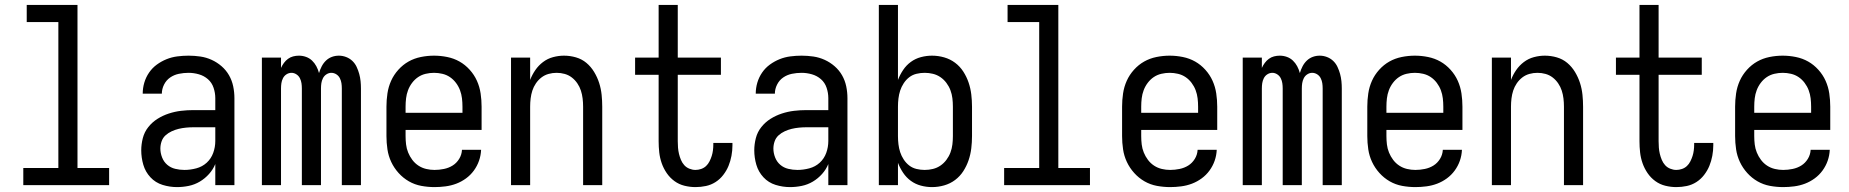

<svg xmlns="http://www.w3.org/2000/svg" viewBox="-20 -755 7540 783"><path d="M75 0V-70H218V-665H89V-735H296V-70H425V0Z M702 8Q672 8 643 -1Q614 -10 593.5 -32Q573 -54 564.5 -83Q556 -112 556 -142Q556 -167 562.5 -192Q569 -217 585 -237Q601 -257 622.5 -270.5Q644 -284 668.5 -292Q693 -300 718 -303Q743 -306 769 -306H858V-355Q858 -376 851 -397Q844 -418 828 -432Q812 -446 791 -452Q770 -458 749 -458Q729 -458 709.5 -454Q690 -450 674 -439Q658 -428 649 -410Q640 -392 640 -373H562Q562 -396 568.5 -418Q575 -440 588 -459Q601 -478 619.5 -491.5Q638 -505 659 -513.5Q680 -522 703 -525Q726 -528 749 -528Q773 -528 797 -524.5Q821 -521 843 -511Q865 -501 883.5 -485Q902 -469 914 -448Q926 -427 931 -403Q936 -379 936 -355V0H858V-86Q849 -64 832.5 -45.5Q816 -27 795 -14.5Q774 -2 750 3Q726 8 702 8ZM732 -62Q756 -62 780.5 -68.5Q805 -75 823 -91.5Q841 -108 849.5 -131.5Q858 -155 858 -180V-236H769Q754 -236 738.5 -234.5Q723 -233 708.5 -229.5Q694 -226 680 -219.5Q666 -213 655 -203Q644 -193 639 -178.5Q634 -164 634 -149Q634 -131 641 -113Q648 -95 662 -83Q676 -71 694.5 -66.5Q713 -62 732 -62Z M1048 0V-520H1126V-478Q1131 -489 1138 -498.5Q1145 -508 1154.5 -515Q1164 -522 1175.5 -525Q1187 -528 1199 -528Q1214 -528 1228 -523Q1242 -518 1252.5 -508Q1263 -498 1270 -485Q1277 -472 1281 -457Q1285 -471 1292 -484.5Q1299 -498 1309.5 -508Q1320 -518 1333.5 -523Q1347 -528 1362 -528Q1377 -528 1391.5 -522.5Q1406 -517 1417 -506.5Q1428 -496 1434.5 -482Q1441 -468 1445 -453.5Q1449 -439 1450.5 -424Q1452 -409 1452 -394V0H1374V-394Q1374 -405 1372.5 -415.5Q1371 -426 1366 -436Q1361 -446 1351.5 -452Q1342 -458 1331 -458Q1321 -458 1311.5 -452Q1302 -446 1297 -436Q1292 -426 1290.5 -415.5Q1289 -405 1289 -394V0H1211V-394Q1211 -405 1209.5 -415.5Q1208 -426 1203 -436Q1198 -446 1188.5 -452Q1179 -458 1169 -458Q1158 -458 1148.5 -452Q1139 -446 1134 -436Q1129 -426 1127.5 -415.5Q1126 -405 1126 -394V0Z M1752 8Q1725 8 1698 3Q1671 -2 1647.5 -15.5Q1624 -29 1605.5 -49.5Q1587 -70 1575.5 -94.5Q1564 -119 1560 -146Q1556 -173 1556 -200V-320Q1556 -347 1560 -374Q1564 -401 1575 -425.5Q1586 -450 1604.5 -470.5Q1623 -491 1646 -504Q1669 -517 1696 -522.5Q1723 -528 1750 -528Q1777 -528 1804 -522.5Q1831 -517 1854 -504Q1877 -491 1895.5 -470.5Q1914 -450 1925 -425.5Q1936 -401 1940 -374Q1944 -347 1944 -320V-225H1634V-200Q1634 -183 1636 -166Q1638 -149 1644.5 -133Q1651 -117 1661.5 -103Q1672 -89 1686.5 -79.5Q1701 -70 1718 -66Q1735 -62 1752 -62Q1771 -62 1790.5 -66Q1810 -70 1826 -80Q1842 -90 1852.5 -107Q1863 -124 1864 -144H1942Q1941 -121 1933.5 -99.5Q1926 -78 1912.5 -59.5Q1899 -41 1880.5 -27.5Q1862 -14 1841 -6Q1820 2 1797 5Q1774 8 1752 8ZM1866 -295V-320Q1866 -337 1864 -354Q1862 -371 1856 -387Q1850 -403 1839.5 -417Q1829 -431 1815 -440.5Q1801 -450 1784 -454Q1767 -458 1750 -458Q1733 -458 1716 -454Q1699 -450 1685 -440.5Q1671 -431 1660.5 -417Q1650 -403 1644 -387Q1638 -371 1636 -354Q1634 -337 1634 -320V-295Z M2064 0V-520H2142V-429Q2150 -450 2163 -469Q2176 -488 2194.5 -502Q2213 -516 2235.5 -522Q2258 -528 2280 -528Q2305 -528 2329 -521Q2353 -514 2371.5 -498.5Q2390 -483 2403 -461.5Q2416 -440 2423.5 -416.5Q2431 -393 2433.5 -368.5Q2436 -344 2436 -320V0H2358V-320Q2358 -337 2356 -353.5Q2354 -370 2349 -385.5Q2344 -401 2334.5 -415Q2325 -429 2312 -439Q2299 -449 2283 -453.5Q2267 -458 2250 -458Q2233 -458 2217 -453.5Q2201 -449 2188 -439Q2175 -429 2165.5 -415Q2156 -401 2151 -385.5Q2146 -370 2144 -353.5Q2142 -337 2142 -320V0Z M2816 8Q2794 8 2771.5 2.5Q2749 -3 2730.5 -16.5Q2712 -30 2699 -49Q2686 -68 2678.5 -89.5Q2671 -111 2668.5 -133.5Q2666 -156 2666 -179V-450H2570V-520H2666V-735H2744V-520H2920V-450H2744V-179Q2744 -166 2745 -153Q2746 -140 2749 -127.5Q2752 -115 2757 -103Q2762 -91 2770.5 -81.5Q2779 -72 2791.5 -67Q2804 -62 2816 -62Q2828 -62 2839.5 -66Q2851 -70 2859.5 -78Q2868 -86 2873.5 -97Q2879 -108 2882.5 -119Q2886 -130 2887.5 -142Q2889 -154 2889 -166V-172H2967V-162Q2967 -141 2963 -119.5Q2959 -98 2951 -78.5Q2943 -59 2929.5 -41.5Q2916 -24 2898 -12.5Q2880 -1 2859 3.5Q2838 8 2816 8Z M3202 8Q3172 8 3143 -1Q3114 -10 3093.5 -32Q3073 -54 3064.5 -83Q3056 -112 3056 -142Q3056 -167 3062.5 -192Q3069 -217 3085 -237Q3101 -257 3122.5 -270.5Q3144 -284 3168.5 -292Q3193 -300 3218 -303Q3243 -306 3269 -306H3358V-355Q3358 -376 3351 -397Q3344 -418 3328 -432Q3312 -446 3291 -452Q3270 -458 3249 -458Q3229 -458 3209.5 -454Q3190 -450 3174 -439Q3158 -428 3149 -410Q3140 -392 3140 -373H3062Q3062 -396 3068.5 -418Q3075 -440 3088 -459Q3101 -478 3119.5 -491.5Q3138 -505 3159 -513.5Q3180 -522 3203 -525Q3226 -528 3249 -528Q3273 -528 3297 -524.5Q3321 -521 3343 -511Q3365 -501 3383.5 -485Q3402 -469 3414 -448Q3426 -427 3431 -403Q3436 -379 3436 -355V0H3358V-86Q3349 -64 3332.5 -45.5Q3316 -27 3295 -14.5Q3274 -2 3250 3Q3226 8 3202 8ZM3232 -62Q3256 -62 3280.5 -68.5Q3305 -75 3323 -91.5Q3341 -108 3349.5 -131.5Q3358 -155 3358 -180V-236H3269Q3254 -236 3238.5 -234.5Q3223 -233 3208.5 -229.5Q3194 -226 3180 -219.5Q3166 -213 3155 -203Q3144 -193 3139 -178.5Q3134 -164 3134 -149Q3134 -131 3141 -113Q3148 -95 3162 -83Q3176 -71 3194.5 -66.5Q3213 -62 3232 -62Z M3781 8Q3758 8 3735.5 2Q3713 -4 3694.5 -17.5Q3676 -31 3663 -50.5Q3650 -70 3642 -91V0H3564V-735H3642V-429Q3650 -450 3663 -469.5Q3676 -489 3694.5 -502.5Q3713 -516 3735.5 -522Q3758 -528 3781 -528Q3806 -528 3830.5 -521Q3855 -514 3875 -499Q3895 -484 3908.5 -463Q3922 -442 3930 -418.5Q3938 -395 3941 -370Q3944 -345 3944 -320V-200Q3944 -175 3941 -150Q3938 -125 3930 -101.5Q3922 -78 3908.5 -57Q3895 -36 3875 -21Q3855 -6 3830.5 1Q3806 8 3781 8ZM3751 -62Q3768 -62 3784.5 -66Q3801 -70 3815 -79.5Q3829 -89 3839.5 -103Q3850 -117 3856 -133Q3862 -149 3864 -166Q3866 -183 3866 -200V-320Q3866 -337 3864 -354Q3862 -371 3856 -387Q3850 -403 3839.5 -417Q3829 -431 3815 -440.5Q3801 -450 3784.5 -454Q3768 -458 3751 -458Q3734 -458 3717.5 -454Q3701 -450 3688 -440Q3675 -430 3665.5 -415.5Q3656 -401 3651 -385.5Q3646 -370 3644 -353.5Q3642 -337 3642 -320V-200Q3642 -183 3644 -166.5Q3646 -150 3651 -134.5Q3656 -119 3665.5 -104.5Q3675 -90 3688 -80Q3701 -70 3717.5 -66Q3734 -62 3751 -62Z M4075 0V-70H4218V-665H4089V-735H4296V-70H4425V0Z M4752 8Q4725 8 4698 3Q4671 -2 4647.5 -15.5Q4624 -29 4605.5 -49.5Q4587 -70 4575.5 -94.5Q4564 -119 4560 -146Q4556 -173 4556 -200V-320Q4556 -347 4560 -374Q4564 -401 4575 -425.5Q4586 -450 4604.5 -470.5Q4623 -491 4646 -504Q4669 -517 4696 -522.5Q4723 -528 4750 -528Q4777 -528 4804 -522.5Q4831 -517 4854 -504Q4877 -491 4895.5 -470.5Q4914 -450 4925 -425.5Q4936 -401 4940 -374Q4944 -347 4944 -320V-225H4634V-200Q4634 -183 4636 -166Q4638 -149 4644.5 -133Q4651 -117 4661.5 -103Q4672 -89 4686.5 -79.5Q4701 -70 4718 -66Q4735 -62 4752 -62Q4771 -62 4790.5 -66Q4810 -70 4826 -80Q4842 -90 4852.5 -107Q4863 -124 4864 -144H4942Q4941 -121 4933.5 -99.5Q4926 -78 4912.5 -59.5Q4899 -41 4880.5 -27.5Q4862 -14 4841 -6Q4820 2 4797 5Q4774 8 4752 8ZM4866 -295V-320Q4866 -337 4864 -354Q4862 -371 4856 -387Q4850 -403 4839.5 -417Q4829 -431 4815 -440.5Q4801 -450 4784 -454Q4767 -458 4750 -458Q4733 -458 4716 -454Q4699 -450 4685 -440.5Q4671 -431 4660.5 -417Q4650 -403 4644 -387Q4638 -371 4636 -354Q4634 -337 4634 -320V-295Z M5048 0V-520H5126V-478Q5131 -489 5138 -498.5Q5145 -508 5154.5 -515Q5164 -522 5175.5 -525Q5187 -528 5199 -528Q5214 -528 5228 -523Q5242 -518 5252.5 -508Q5263 -498 5270 -485Q5277 -472 5281 -457Q5285 -471 5292 -484.5Q5299 -498 5309.5 -508Q5320 -518 5333.5 -523Q5347 -528 5362 -528Q5377 -528 5391.5 -522.5Q5406 -517 5417 -506.5Q5428 -496 5434.5 -482Q5441 -468 5445 -453.5Q5449 -439 5450.5 -424Q5452 -409 5452 -394V0H5374V-394Q5374 -405 5372.5 -415.5Q5371 -426 5366 -436Q5361 -446 5351.5 -452Q5342 -458 5331 -458Q5321 -458 5311.5 -452Q5302 -446 5297 -436Q5292 -426 5290.5 -415.5Q5289 -405 5289 -394V0H5211V-394Q5211 -405 5209.5 -415.5Q5208 -426 5203 -436Q5198 -446 5188.5 -452Q5179 -458 5169 -458Q5158 -458 5148.5 -452Q5139 -446 5134 -436Q5129 -426 5127.5 -415.5Q5126 -405 5126 -394V0Z M5752 8Q5725 8 5698 3Q5671 -2 5647.5 -15.5Q5624 -29 5605.5 -49.5Q5587 -70 5575.5 -94.5Q5564 -119 5560 -146Q5556 -173 5556 -200V-320Q5556 -347 5560 -374Q5564 -401 5575 -425.5Q5586 -450 5604.5 -470.5Q5623 -491 5646 -504Q5669 -517 5696 -522.5Q5723 -528 5750 -528Q5777 -528 5804 -522.5Q5831 -517 5854 -504Q5877 -491 5895.5 -470.5Q5914 -450 5925 -425.5Q5936 -401 5940 -374Q5944 -347 5944 -320V-225H5634V-200Q5634 -183 5636 -166Q5638 -149 5644.5 -133Q5651 -117 5661.5 -103Q5672 -89 5686.5 -79.5Q5701 -70 5718 -66Q5735 -62 5752 -62Q5771 -62 5790.5 -66Q5810 -70 5826 -80Q5842 -90 5852.5 -107Q5863 -124 5864 -144H5942Q5941 -121 5933.5 -99.5Q5926 -78 5912.5 -59.5Q5899 -41 5880.5 -27.5Q5862 -14 5841 -6Q5820 2 5797 5Q5774 8 5752 8ZM5866 -295V-320Q5866 -337 5864 -354Q5862 -371 5856 -387Q5850 -403 5839.5 -417Q5829 -431 5815 -440.5Q5801 -450 5784 -454Q5767 -458 5750 -458Q5733 -458 5716 -454Q5699 -450 5685 -440.5Q5671 -431 5660.5 -417Q5650 -403 5644 -387Q5638 -371 5636 -354Q5634 -337 5634 -320V-295Z M6064 0V-520H6142V-429Q6150 -450 6163 -469Q6176 -488 6194.5 -502Q6213 -516 6235.5 -522Q6258 -528 6280 -528Q6305 -528 6329 -521Q6353 -514 6371.5 -498.5Q6390 -483 6403 -461.5Q6416 -440 6423.5 -416.5Q6431 -393 6433.5 -368.5Q6436 -344 6436 -320V0H6358V-320Q6358 -337 6356 -353.5Q6354 -370 6349 -385.5Q6344 -401 6334.5 -415Q6325 -429 6312 -439Q6299 -449 6283 -453.5Q6267 -458 6250 -458Q6233 -458 6217 -453.5Q6201 -449 6188 -439Q6175 -429 6165.5 -415Q6156 -401 6151 -385.5Q6146 -370 6144 -353.5Q6142 -337 6142 -320V0Z M6816 8Q6794 8 6771.5 2.5Q6749 -3 6730.5 -16.5Q6712 -30 6699 -49Q6686 -68 6678.5 -89.5Q6671 -111 6668.5 -133.5Q6666 -156 6666 -179V-450H6570V-520H6666V-735H6744V-520H6920V-450H6744V-179Q6744 -166 6745 -153Q6746 -140 6749 -127.5Q6752 -115 6757 -103Q6762 -91 6770.5 -81.5Q6779 -72 6791.5 -67Q6804 -62 6816 -62Q6828 -62 6839.5 -66Q6851 -70 6859.5 -78Q6868 -86 6873.5 -97Q6879 -108 6882.5 -119Q6886 -130 6887.5 -142Q6889 -154 6889 -166V-172H6967V-162Q6967 -141 6963 -119.5Q6959 -98 6951 -78.5Q6943 -59 6929.5 -41.5Q6916 -24 6898 -12.5Q6880 -1 6859 3.5Q6838 8 6816 8Z M7252 8Q7225 8 7198 3Q7171 -2 7147.5 -15.5Q7124 -29 7105.5 -49.5Q7087 -70 7075.5 -94.5Q7064 -119 7060 -146Q7056 -173 7056 -200V-320Q7056 -347 7060 -374Q7064 -401 7075 -425.5Q7086 -450 7104.5 -470.5Q7123 -491 7146 -504Q7169 -517 7196 -522.5Q7223 -528 7250 -528Q7277 -528 7304 -522.5Q7331 -517 7354 -504Q7377 -491 7395.5 -470.5Q7414 -450 7425 -425.5Q7436 -401 7440 -374Q7444 -347 7444 -320V-225H7134V-200Q7134 -183 7136 -166Q7138 -149 7144.5 -133Q7151 -117 7161.5 -103Q7172 -89 7186.5 -79.5Q7201 -70 7218 -66Q7235 -62 7252 -62Q7271 -62 7290.5 -66Q7310 -70 7326 -80Q7342 -90 7352.5 -107Q7363 -124 7364 -144H7442Q7441 -121 7433.5 -99.5Q7426 -78 7412.5 -59.5Q7399 -41 7380.5 -27.5Q7362 -14 7341 -6Q7320 2 7297 5Q7274 8 7252 8ZM7366 -295V-320Q7366 -337 7364 -354Q7362 -371 7356 -387Q7350 -403 7339.5 -417Q7329 -431 7315 -440.5Q7301 -450 7284 -454Q7267 -458 7250 -458Q7233 -458 7216 -454Q7199 -450 7185 -440.5Q7171 -431 7160.5 -417Q7150 -403 7144 -387Q7138 -371 7136 -354Q7134 -337 7134 -320V-295Z"/></svg>

Font: Iosevka Fuck
Style: Regular
Weight: 400
Monospace: yes
Designer: Belleve Invis
Foundry: Belleve Invis
Version: Version 28.0.7; ttfautohint (v1.8.3)